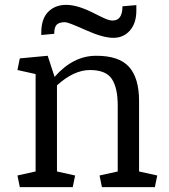

<svg xmlns="http://www.w3.org/2000/svg" viewBox="-20 -770 697 790"><path d="M375 -540.5Q469.2 -541 510.7 -495.1Q552.2 -449.2 552.2 -354.5V-64.5L627 -47.9L617.2 0H399.4L389.6 -47.9L464.4 -64.5V-333Q464.8 -407.7 440.4 -444.8Q416 -481.9 350.1 -481.9Q284.2 -481.9 214.4 -418.9V-64.5L289.1 -47.9L279.3 0H61.5L51.8 -47.9L126.5 -64.5V-465.3L51.8 -481.9L61.5 -529.8L176.3 -540.5L204.6 -453.6Q280.8 -540.5 375 -540.5ZM443.4 -685.5Q483.9 -685.5 483.9 -744.1L541 -749V-726.1Q541 -674.8 514.6 -644.5Q488.3 -614.3 446.3 -614.3Q403.3 -614.3 332 -646.5Q260.3 -678.7 248 -678.7Q223.6 -678.7 213.4 -668.5Q203.1 -658.2 203.1 -630.9L149.9 -626V-638.2Q150.4 -693.4 178.7 -721.7Q207 -750 252.4 -750Q297.9 -750 362.3 -717.8Q386.7 -705.1 408.2 -695.3Q429.2 -685.5 443.4 -685.5Z"/></svg>

Font: NoticiaText-Regular
Style: Regular
Weight: 400
Designer: JM Sole
Foundry: JM Sole
Version: Version 1.003